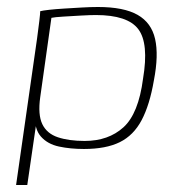

<svg xmlns="http://www.w3.org/2000/svg" viewBox="-20 -422 512 549"><path d="M26 107 86 -312Q90 -341 92.5 -362.5Q95 -384 95 -390Q103 -392 121 -394Q139 -396 163.5 -397.5Q188 -399 213.5 -400.5Q239 -402 260 -402Q334 -402 373.5 -379.5Q413 -357 423.5 -310.5Q434 -264 420 -192Q408 -122 385 -78.5Q362 -35 322.5 -15.5Q283 4 220 4Q181 4 148.5 -3Q116 -10 97 -31.5Q78 -53 80 -94L89 -106L58 107ZM222 -19Q290 -19 333 -58Q376 -97 389 -197Q406 -298 375.5 -338.5Q345 -379 254 -379Q238 -379 211.5 -377.5Q185 -376 160.5 -374.5Q136 -373 127 -371L95 -144Q88 -94 101 -67Q114 -40 145.5 -29.5Q177 -19 222 -19Z"/></svg>

Font: Genos Thin ExtraLight
Style: Italic
Weight: 250
Italic angle: -8°
Version: Version 1.010